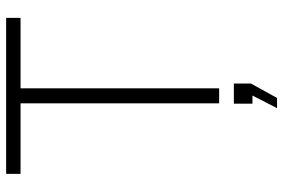

<svg xmlns="http://www.w3.org/2000/svg" viewBox="-172 -578 943 640"><g transform="rotate(-90 300.0 -258.5)"><path d="M275 0V-662H40V-710H560V-662H325V0ZM259 193 301 111H274V49H341V106L293 193Z"/></g></svg>

Font: Geist Mono UltraLight
Style: Regular
Weight: 200
Monospace: yes
Designer: Basement.studio, Andrés Briganti, Mateo Zaragoza
Foundry: Basement.studio, Vercel, Andrés Briganti, Guido Ferreyra, Mateo Zaragoza
Version: Version 1.400; ttfautohint (v1.8.4.7-5d5b)